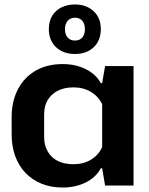

<svg xmlns="http://www.w3.org/2000/svg" viewBox="-20 -828 665 857"><path d="M260 9Q207 9 165.5 -8Q124 -25 94 -56Q64 -87 48 -131Q32 -175 32 -228V-305Q32 -376 60 -429.5Q88 -483 139 -512.5Q190 -542 260 -542Q317 -542 362.5 -519.5Q408 -497 430 -457H436L449 -533H576V0H449L436 -77H430Q408 -36 362.5 -13.5Q317 9 260 9ZM308 -95Q352 -95 385.5 -115Q419 -135 436 -171V-363Q419 -398 385.5 -418Q352 -438 308 -438Q268 -438 239 -423.5Q210 -409 193.5 -382.5Q177 -356 177 -317V-216Q177 -179 193.5 -151Q210 -123 239 -109Q268 -95 308 -95ZM315 -587Q262 -587 230 -617.5Q198 -648 198 -698Q198 -733 213 -757.5Q228 -782 254.5 -795Q281 -808 315 -808Q366 -808 398 -778Q430 -748 430 -698Q430 -647 398 -617Q366 -587 315 -587ZM315 -647Q336 -647 347.5 -661Q359 -675 359 -698Q359 -722 347 -735.5Q335 -749 315 -749Q294 -749 282 -735Q270 -721 270 -698Q270 -674 282 -660.5Q294 -647 315 -647Z"/></svg>

Font: Hubot Sans SemiBold
Style: Regular
Weight: 600
Designer: Deni Anggara
Foundry: GitHub, Inc., Subsidiary of Microsoft Corporation
Version: Version 2.000